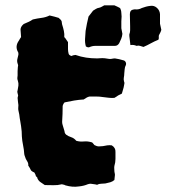

<svg xmlns="http://www.w3.org/2000/svg" viewBox="-20 -696 654 720"><path d="M439 -569Q438 -559 434.5 -550.5Q431 -542 427 -534Q421 -524 411 -524H361Q349 -524 337.5 -524Q326 -524 315 -519Q310 -517 302 -522Q298 -536 299 -550.5Q300 -565 301 -580Q303 -594 306 -607.5Q309 -621 312 -634Q317 -640 321 -645.5Q325 -651 329 -656Q334 -659 339.5 -662.5Q345 -666 352 -667Q357 -668 362 -671Q367 -674 371 -676H409Q414 -674 419 -671.5Q424 -669 428 -667Q431 -666 432 -662Q435 -655 435 -648Q435 -641 436 -634Q436 -630 435.5 -625.5Q435 -621 435 -616V-590Q436 -585 437 -579.5Q438 -574 439 -569ZM574 -547Q559 -541 545.5 -533.5Q532 -526 518 -520Q511 -522 505 -524Q499 -526 492 -524Q481 -529 469 -527Q468 -536 467 -544.5Q466 -553 465 -561V-567Q468 -575 468 -582.5Q468 -590 468 -597Q468 -608 467.5 -620Q467 -632 467 -643Q467 -645 467.5 -646.5Q468 -648 468 -650Q468 -652 471 -655.5Q474 -659 476 -659Q479 -660 481.5 -660.5Q484 -661 486 -661Q499 -659 512 -666Q520 -669 527.5 -671Q535 -673 544 -674Q558 -676 568.5 -666.5Q579 -657 580 -643V-607Q581 -601 582.5 -595.5Q584 -590 585 -584Q583 -577 580.5 -572.5Q578 -568 576 -564Q575 -560 575.5 -555.5Q576 -551 574 -547ZM452 -452Q448 -445 447.5 -436.5Q447 -428 446 -420Q446 -413 444.5 -406Q443 -399 445 -391Q447 -387 446.5 -383Q446 -379 445 -375Q444 -368 441.5 -360.5Q439 -353 437 -345L423 -338Q420 -336 416.5 -333.5Q413 -331 409 -329Q398 -328 387 -329.5Q376 -331 366 -332Q354 -334 342 -334Q330 -334 316 -334Q310 -333 305 -330Q300 -327 294 -323Q276 -322 258 -319Q240 -316 222 -312Q217 -307 215 -299Q215 -284 214.5 -269Q214 -254 213 -239Q213 -233 215 -227Q217 -219 219.5 -212Q222 -205 223 -198Q224 -195 228 -191Q236 -185 247 -181.5Q258 -178 266 -168Q280 -164 294.5 -165.5Q309 -167 325 -162Q327 -161 329.5 -157.5Q332 -154 334 -152Q343 -147 351 -147Q359 -147 366 -148Q374 -150 382.5 -151Q391 -152 399 -151Q414 -142 413 -126Q413 -113 413 -100Q413 -87 409 -74Q408 -69 408.5 -63.5Q409 -58 409 -53Q409 -50 410 -47Q411 -44 411 -40Q411 -36 410 -31Q409 -26 409 -21Q402 -15 393.5 -12.5Q385 -10 375 -8Q368 -7 359.5 -7Q351 -7 344 -3Q337 -5 331 -5.5Q325 -6 320 -7Q317 -7 314.5 -6.5Q312 -6 309 -5Q302 -2 294 0Q286 2 277 3Q264 5 251.5 4Q239 3 225 -1Q222 -3 218.5 -3.5Q215 -4 212 -5Q196 -1 180.5 -1.5Q165 -2 148 -2Q141 -7 132.5 -12.5Q124 -18 120 -28Q121 -30 117 -33Q113 -36 114 -39L109 -49Q97 -54 95 -59.5Q93 -65 86 -75Q87 -84 81.5 -92Q76 -100 74 -108Q73 -111 72 -113.5Q71 -116 71 -118Q70 -135 66.5 -151.5Q63 -168 62 -184Q62 -204 59 -223Q58 -231 56.5 -238.5Q55 -246 54 -253Q53 -266 49 -282Q48 -287 48.5 -292.5Q49 -298 49 -302Q48 -307 47.5 -313.5Q47 -320 46 -329L48 -338Q47 -341 46.5 -344Q46 -347 45 -351Q45 -355 46 -357Q48 -366 49 -375Q50 -384 47 -393Q45 -398 45 -403Q45 -408 46 -413Q46 -421 46 -429.5Q46 -438 47 -445Q49 -451 47 -455Q43 -465 45 -474Q47 -483 49 -491V-494Q49 -499 48 -500Q35 -522 51 -544Q53 -548 55 -551Q57 -554 59 -557Q59 -565 58 -571.5Q57 -578 57 -585Q57 -596 69 -606Q75 -609 81.5 -611.5Q88 -614 95 -618Q97 -619 99 -620.5Q101 -622 103 -623Q120 -627 136 -629Q152 -631 166 -638Q176 -636 184.5 -633.5Q193 -631 200 -629Q205 -625 208.5 -621Q212 -617 212 -610Q212 -608 212.5 -606.5Q213 -605 213 -604Q217 -592 219.5 -580Q222 -568 221 -557Q226 -552 228.5 -547.5Q231 -543 235 -538V-512Q235 -508 235.5 -504Q236 -500 237 -496Q238 -489 248 -486Q253 -489 263 -490Q283 -483 303 -480Q323 -477 344 -477Q354 -478 363.5 -478Q373 -478 383 -476Q387 -475 390 -475Q393 -475 396 -475Q406 -477 411 -477Q419 -476 427 -474Q435 -472 442 -470Q448 -469 451 -463.5Q454 -458 452 -452Z"/></svg>

Font: Darumadrop One
Style: Regular
Weight: 400
Version: Version 1.000